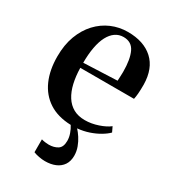

<svg xmlns="http://www.w3.org/2000/svg" viewBox="-185 -624 846 949"><g transform="rotate(30 238.0 -149.0)"><path d="M224 230Q208.5 230 189.8 226.5Q171 223 158 217.5V144Q167.5 147 179.5 148.5Q191.5 150 199.5 150Q229 150 249.8 137Q270.5 124 270.5 88Q270.5 68 263.2 47.5Q256 27 245.5 11Q170.5 8.5 120.2 -24.2Q70 -57 44.5 -114.5Q19 -172 19 -249.5Q19 -315.5 38.2 -367Q57.5 -418.5 91.2 -454.8Q125 -491 168.8 -509.8Q212.5 -528.5 261.5 -528.5Q352.5 -528.5 404.8 -480.8Q457 -433 458.5 -342Q458.5 -310.5 456.8 -290.2Q455 -270 452 -257H145.5Q146.5 -209.5 155.5 -170.5Q164.5 -131.5 182.5 -103Q200.5 -74.5 228 -59.2Q255.5 -44 293.5 -44Q330.5 -44 368.2 -56.8Q406 -69.5 428 -87L441.5 -58.5Q427 -43.5 402.2 -28.8Q377.5 -14 346.5 -3.5Q315.5 7 281.5 10Q294 23.5 306.8 43Q319.5 62.5 328.2 86Q337 109.5 337 134.5Q337 166 322.8 187.2Q308.5 208.5 283.2 219.2Q258 230 224 230ZM145.5 -286 337 -294Q338 -307 338.2 -319.8Q338.5 -332.5 339 -345Q339 -417 320.2 -456.5Q301.5 -496 255.5 -496Q229.5 -496 209 -481.8Q188.5 -467.5 174.2 -440.5Q160 -413.5 152.8 -374.5Q145.5 -335.5 145.5 -286Z"/></g></svg>

Font: Merriweather 120pt SemiBold
Style: Regular
Weight: 600
Version: Version 2.100